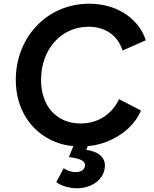

<svg xmlns="http://www.w3.org/2000/svg" viewBox="-20 -777 830 1034"><path d="M393 237C479 237 545 185 545 114C545 67 505 38 445 30L452 10C490 7 525 -2 558 -15C645 -50 710 -111 739 -182L621 -243C586 -167 513 -112 414 -112C286 -112 201 -204 201 -347C201 -511 309 -633 457 -633C553 -633 616 -581 640 -505L765 -560C733 -664 623 -757 461 -757C231 -757 65 -574 65 -347C65 -188 148 -66 275 -14C306 -1 340 7 375 10L351 69C410 76 438 89 438 112C438 135 418 150 387 150C364 150 342 142 323 129L283 204C311 225 357 237 393 237Z"/></svg>

Font: Plus Jakarta Sans
Style: Bold Italic
Weight: 700
Italic angle: -8°
Designer: Gumpita Rahayu
Foundry: Tokotype
Version: Version 2.071;gftools[0.9.30]